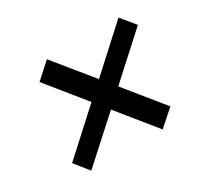

<svg xmlns="http://www.w3.org/2000/svg" viewBox="-99 -710 729 691"><g transform="rotate(-30 266.0 -364.0)"><path d="M100.5 -150 54 -208 224.5 -363.5 98.5 -519.5 162.5 -577 289 -421.5 460.5 -578 508 -520.5 336 -364 462.5 -208 397 -150 271.5 -305Z"/></g></svg>

Font: Public Sans Medium
Style: Italic
Weight: 500
Italic angle: -8°
Designer: The Public Sans project authors (U.S. Web Design System). Libre Franklin designed by Pablo Impallari and Rodrigo Fuenzal
Version: Version 1.007; ttfautohint (v1.8.1) -l 8 -r 50 -G 200 -x 14 